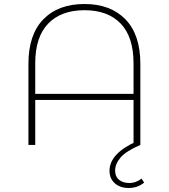

<svg xmlns="http://www.w3.org/2000/svg" viewBox="-20 -724 843 959"><path d="M681 -405V0H647V-225H156V0H122V-405Q122 -551 196.5 -627.5Q271 -704 402 -704Q532 -704 606.5 -627.5Q681 -551 681 -405ZM647 -255V-408Q647 -539 583 -606Q519 -673 402 -673Q285 -673 220.5 -606Q156 -539 156 -408V-255ZM527 129Q527 42 665 -19L681 0Q609 31 582 63Q555 95 555 128Q555 158 574.5 174Q594 190 626 190Q643 190 659 184Q675 178 687 168L700 188Q667 215 623 215Q580 215 553.5 191.5Q527 168 527 129Z"/></svg>

Font: Montserrat Alternates ExLight
Style: Regular
Weight: 275
Designer: Julieta Ulanovsky
Foundry: Julieta Ulanovsky
Version: Version 7.200